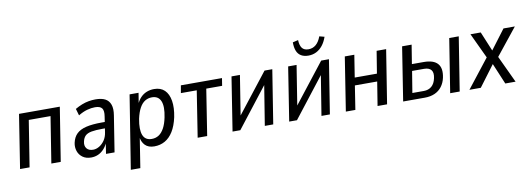

<svg xmlns="http://www.w3.org/2000/svg" viewBox="-65 -1129 4776 1729"><g transform="rotate(-10 2323.0 -264.5)"><path d="M35 0 112 -491H485L407 0H321L388 -422H189L122 0Z M685 9Q638 9 607 -13.5Q576 -36 564 -72Q552 -108 560 -147Q571 -198 602 -228Q633 -258 689 -271.5Q745 -285 831 -285H873L865 -228H827Q766 -228 728 -221Q690 -214 671 -195.5Q652 -177 645 -144Q636 -106 655 -81.5Q674 -57 714 -57Q742 -57 770 -73.5Q798 -90 819 -120.5Q840 -151 846 -194L867 -333Q876 -386 859 -408.5Q842 -431 795 -431Q762 -431 723.5 -420.5Q685 -410 642 -384L624 -446Q655 -464 686.5 -476.5Q718 -489 750 -494.5Q782 -500 812 -500Q867 -500 900.5 -482.5Q934 -465 947.5 -427Q961 -389 951 -329L899 0H821L837 -106H841Q826 -69 802 -43Q778 -17 748.5 -4Q719 9 685 9Z M1016 180 1123 -491H1205L1187 -380H1181Q1198 -422 1223 -448.5Q1248 -475 1280 -487.5Q1312 -500 1348 -500Q1408 -500 1443.5 -465.5Q1479 -431 1489.5 -367.5Q1500 -304 1483 -219Q1466 -141 1434.5 -90.5Q1403 -40 1359.5 -15.5Q1316 9 1262 9Q1208 9 1178 -21.5Q1148 -52 1142 -106H1148L1103 180ZM1251 -61Q1287 -61 1315 -79Q1343 -97 1364 -135Q1385 -173 1397 -232Q1417 -329 1396 -379.5Q1375 -430 1316 -430Q1281 -430 1252.5 -412.5Q1224 -395 1203 -357Q1182 -319 1169 -259Q1151 -163 1171 -112Q1191 -61 1251 -61Z M1659 0 1725 -422H1580L1592 -491H1968L1957 -422H1812L1746 0Z M1978 0 2055 -491H2132L2067 -82H2037L2357 -491H2428L2350 0H2273L2339 -410H2368L2049 0Z M2496 0 2573 -491H2650L2585 -82H2555L2875 -491H2946L2868 0H2791L2857 -410H2886L2567 0ZM2771 -555Q2731 -555 2704 -571Q2677 -587 2664.5 -618.5Q2652 -650 2652 -697L2702 -709Q2704 -660 2722.5 -635.5Q2741 -611 2781 -611Q2820 -611 2849 -635.5Q2878 -660 2896 -709L2942 -697Q2926 -651 2901 -619.5Q2876 -588 2843 -571.5Q2810 -555 2771 -555Z M3014 0 3091 -491H3178L3146 -288H3349L3382 -491H3469L3391 0H3304L3339 -218H3135L3101 0Z M3538 0 3615 -491H3702L3674 -318H3782Q3872 -318 3909 -275.5Q3946 -233 3928 -148Q3918 -102 3892.5 -68.5Q3867 -35 3827.5 -17.5Q3788 0 3736 0ZM3633 -61H3738Q3781 -61 3809.5 -85.5Q3838 -110 3848 -158Q3859 -208 3839.5 -232.5Q3820 -257 3774 -257H3665ZM3968 0 4046 -491H4133L4055 0Z M4144 0 4361 -277 4363 -229 4240 -491H4334L4415 -296H4395L4542 -491H4646L4438 -231V-273L4566 0H4472L4385 -207H4403L4248 0Z"/></g></svg>

Font: Nunito Sans 10pt Condensed Medium
Style: Italic
Weight: 500
Width: 3
Italic angle: -9°
Designer: Vernon Adams
Foundry: Vernon Adams
Version: Version 3.101;gftools[0.9.27]